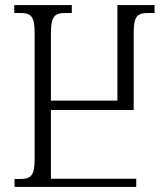

<svg xmlns="http://www.w3.org/2000/svg" viewBox="-20 -734 657 754"><path d="M37 0H515V-32H180V-302H505V-605C505 -672 520 -683 563 -683H587V-714H441V-339H180V-604C180 -671 195 -683 238 -683H262V-714H36V-683H58C102 -683 116 -671 116 -604V-109C116 -42 100 -31 57 -31H37Z"/></svg>

Font: Noto Serif Georgian Condensed Light
Style: Regular
Weight: 300
Width: 3
Designer: Monotype Design Team, Akaki Razmadze
Foundry: Google LLC
Version: Version 2.003